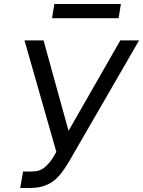

<svg xmlns="http://www.w3.org/2000/svg" viewBox="-20 -929 715 959"><path d="M95.2 -72.4H140.6Q179.3 -72.4 204.9 -94.8Q229.8 -116.8 245.7 -143.5L261.4 -170.5L102.3 -727.3H197.4L322.4 -275.6L581 -727.3H674.7L322.4 -117.9Q304.3 -88.1 286 -64.3Q267.8 -40.5 245.6 -24Q223.4 -7.5 195 1.2Q166.5 9.9 127.8 9.9H81ZM251.4 -909.1H583.8L572.4 -838.1H240.1Z"/></svg>

Font: Inter P
Style: Italic
Weight: 400
Italic angle: -9.40001°
Designer: Rasmus Andersson
Foundry: rsms
Version: Version 3.018;git-588b23468